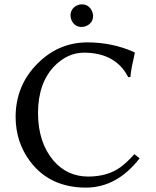

<svg xmlns="http://www.w3.org/2000/svg" viewBox="-20 -853 717 883"><path d="M304.2 -780.8Q304.2 -812.5 333 -827.6Q344.2 -833 356 -833Q387.7 -833 402.3 -803.7Q407.7 -792.5 408.2 -780.8Q408.2 -749 378.9 -734.4Q367.7 -729 356 -729Q324.2 -729 309.6 -758.3Q304.7 -769.5 304.2 -780.8ZM379.9 -658.2Q496.1 -658.2 595.7 -613.8Q597.7 -612.8 598.1 -612.8L600.1 -609.9Q583.5 -539.6 580.6 -506.8Q580.1 -502.4 580.1 -499L569.8 -498Q512.2 -610.4 366.2 -610.8Q293 -610.8 232.9 -551.8Q155.3 -473.6 154.8 -334Q154.8 -198.7 225.6 -114.7Q288.6 -41.5 384.8 -41Q475.1 -41 534.7 -84.5Q564 -106.4 598.1 -144L622.1 -125Q518.1 9.3 376 9.8Q209.5 9.8 118.7 -110.4Q52.2 -199.2 51.8 -314.9Q51.8 -459 151.9 -560.1Q243.2 -652.3 366.7 -657.7Q373.5 -658.2 379.9 -658.2Z"/></svg>

Font: Linux Biolinum Capitals O
Style: Small Caps
Weight: 400
Designer: Philipp H. Poll
Foundry: Philipp H. Poll
Version: Version 1.0.4